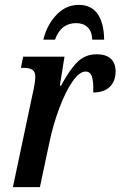

<svg xmlns="http://www.w3.org/2000/svg" viewBox="-20 -769 495 789"><path d="M114 -383Q125 -430 125 -454Q125 -475 112.5 -482.5Q100 -490 80 -490H66L75 -536H245L226 -417H231Q265 -481 297.5 -513.5Q330 -546 377 -546Q416 -546 435.5 -527.5Q455 -509 455 -476Q455 -435 431 -412Q407 -389 363 -389Q365 -431 358 -453Q351 -475 332 -475Q306 -475 277.5 -433.5Q249 -392 223.5 -324Q198 -256 182 -179L144 0H33ZM304 -749Q355 -749 381 -712Q407 -675 408 -606H359Q358 -640 340 -657Q322 -674 293 -674Q230 -674 206 -606H158Q173 -667 212 -708Q251 -749 304 -749Z"/></svg>

Font: Noto Serif CondSemiBold
Style: Italic
Weight: 600
Width: 3
Italic angle: -12°
Designer: Monotype Design Team
Foundry: Monotype Imaging Inc.
Version: Version 1.001